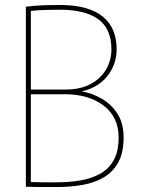

<svg xmlns="http://www.w3.org/2000/svg" viewBox="-20 -751 567 772"><path d="M210 1Q174 1 141 1Q108 1 84 0V-724Q123 -729 158 -730Q193 -731 219 -731Q281 -731 324.5 -718.5Q368 -706 395.5 -682.5Q423 -659 436 -626.5Q449 -594 449 -553Q449 -491 409.5 -442.5Q370 -394 293 -380L305 -384Q350 -377 389.5 -354Q429 -331 453 -292.5Q477 -254 477 -198Q477 -138 456 -99Q435 -60 397.5 -38Q360 -16 312 -7.5Q264 1 210 1ZM211 -18Q259 -18 303 -25.5Q347 -33 382 -52Q417 -71 437 -106.5Q457 -142 457 -198Q457 -280 397 -326Q337 -372 242 -372H104V-19Q125 -18 154.5 -18Q184 -18 211 -18ZM243 -391Q305 -391 346 -414Q387 -437 407.5 -473.5Q428 -510 428 -552Q428 -635 375.5 -673.5Q323 -712 219 -712Q192 -712 161 -711Q130 -710 104 -707V-391Z"/></svg>

Font: Murecho Thin Thin
Style: Regular
Weight: 250
Version: Version 1.010